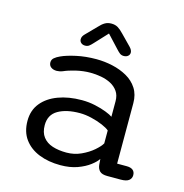

<svg xmlns="http://www.w3.org/2000/svg" viewBox="-100 -751 819 853"><g transform="rotate(15 309.5 -325.0)"><path d="M466.5 1.5Q442 1.5 431.5 -8.8Q421 -19 419 -37.5L417 -64Q408.5 -50 386 -32.8Q363.5 -15.5 329.8 -3.2Q296 9 252 9Q197 9 153.8 -8.2Q110.5 -25.5 85.5 -59.5Q60.5 -93.5 60.5 -144Q60.5 -192.5 87.8 -226Q115 -259.5 162.5 -277.2Q210 -295 271 -295Q302.5 -295 332.2 -288.5Q362 -282 384.2 -273.2Q406.5 -264.5 416 -257.5V-329Q416 -356 403.5 -374Q391 -392 370.5 -402.8Q350 -413.5 325.2 -418Q300.5 -422.5 276 -422.5Q243.5 -422.5 210.5 -414.8Q177.5 -407 155 -397Q147.5 -394 140.2 -392.8Q133 -391.5 128 -391.5Q112 -391.5 101.8 -399.2Q91.5 -407 91.5 -421Q91.5 -434 101.5 -442.2Q111.5 -450.5 126 -457Q152 -469 194.2 -478.2Q236.5 -487.5 286 -487.5Q324 -487.5 360.8 -479.2Q397.5 -471 428 -453.8Q458.5 -436.5 476.5 -408.5Q494.5 -380.5 494.5 -341V-63H538.5Q557.5 -63 567.2 -55Q577 -47 577 -31.5Q577 -17 565.8 -7.8Q554.5 1.5 527.5 1.5ZM416 -194.5Q406 -203.5 382.8 -213.5Q359.5 -223.5 331.2 -230.2Q303 -237 277 -237Q215.5 -237 177.5 -215Q139.5 -193 139.5 -145.5Q139.5 -111.5 155.5 -90.8Q171.5 -70 199.5 -61Q227.5 -52 263.5 -52Q299.5 -52 331 -66.5Q362.5 -81 385 -100.5Q407.5 -120 416 -135ZM413.5 -579Q425.5 -566.5 425.5 -555Q425.5 -545 418 -538.8Q410.5 -532.5 398.5 -532.5Q388 -532.5 380.5 -538.2Q373 -544 364 -554L310 -612L255.5 -553.5Q246.5 -543.5 239.2 -538Q232 -532.5 221 -532.5Q209.5 -532.5 202.2 -539Q195 -545.5 195 -555.5Q195 -568 206 -579L253 -627Q267 -642.5 279.8 -650Q292.5 -657.5 309.5 -657.5Q327 -657.5 339.5 -650Q352 -642.5 366.5 -627Z"/></g></svg>

Font: Sono ExtraLight Monospace
Style: Regular
Weight: 400
Version: Version 2.112